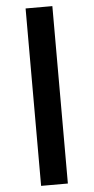

<svg xmlns="http://www.w3.org/2000/svg" viewBox="-60 -842 476 977"><g transform="rotate(-5 177.5 -354.0)"><path d="M246.1 99.6H109.4V-806.6H246.1Z"/></g></svg>

Font: Pretendard Std
Style: Bold
Weight: 700
Designer: Base glyphs from Inter by Rasmus Andersson; Hangeul glyphs from Noto Sans CJK(Source Han Sans) by Jang Soo-young and Kan
Foundry: Kil Hyung-jin
Version: Version 1.309